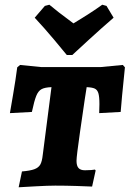

<svg xmlns="http://www.w3.org/2000/svg" viewBox="-20 -786 549 813"><path d="M115 -312 22 -307Q25 -325 35.5 -386Q46 -447 53 -501L65 -511L155 -502H406L500 -511L509 -501Q502 -434 497 -381.5Q492 -329 491 -312L400 -307L401 -345Q401 -377 396.5 -391.5Q392 -406 381 -411Q370 -416 347 -417L339 -366Q334 -333 319 -228.5Q304 -124 304 -105Q304 -84 312.5 -74.5Q321 -65 340 -65Q355 -65 366.5 -66Q378 -67 382 -68L385 -64L370 4Q352 3 304.5 1.5Q257 0 214 0Q183 0 129.5 3Q76 6 59 7L73 -60Q108 -63 125.5 -69.5Q143 -76 150.5 -89Q158 -102 161 -130L198 -417Q170 -416 156 -408.5Q142 -401 133.5 -380Q125 -359 115 -312ZM189 -766Q218 -741 291 -687Q366 -732 413 -766L431 -761L461 -711Q410 -667 356 -617.5Q302 -568 286 -553H263Q251 -568 209.5 -617.5Q168 -667 127 -711L170 -761Z"/></svg>

Font: Alegreya SC ExtraBold
Style: Italic
Weight: 800
Italic angle: -7°
Designer: Juan Pablo del Peral
Foundry: Huerta Tipografica
Version: Version 2.007; ttfautohint (v1.6)